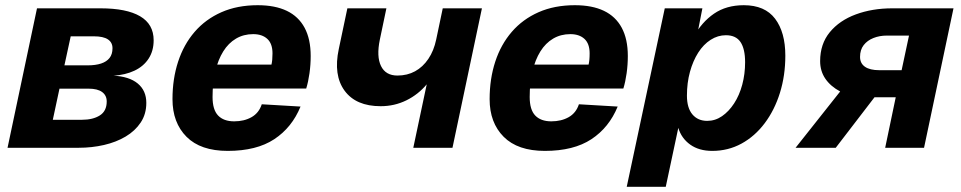

<svg xmlns="http://www.w3.org/2000/svg" viewBox="-20 -568 3694 738"><path d="M9 0 122.2 -536H366.2Q466.4 -536 518.5 -505.5Q570.6 -475 570.6 -413.2Q570.6 -372.6 551.3 -342.8Q532 -313 496.9 -296.4Q461.8 -279.8 414.4 -276.8L414.8 -277.2Q476.8 -274.2 509.6 -246.9Q542.4 -219.6 542.4 -172.6Q542.4 -129.6 520.9 -97.2Q499.4 -64.8 462.9 -43.1Q426.4 -21.4 379.7 -10.7Q333 0 282.6 0ZM183 -107.6H295.2Q337.4 -107.6 363.8 -124.4Q390.2 -141.2 390.2 -178Q390.2 -201.2 372.6 -214.2Q355 -227.2 320.8 -227.2H208.6ZM227.6 -316.8H316.8Q347.2 -316.8 368.5 -323.8Q389.8 -330.8 401.1 -345.2Q412.4 -359.6 412.4 -382.6Q412.4 -404.8 394.8 -416.6Q377.2 -428.4 341 -428.4H251.8Z M855.4 12Q751 12 697 -42.2Q643 -96.4 643 -186.8Q643 -264.8 664.6 -330.9Q686.2 -397 728.2 -445.6Q770.2 -494.2 831.2 -521.1Q892.2 -548 970.6 -548Q1037.2 -548 1082.3 -526.4Q1127.4 -504.8 1150.8 -461.3Q1174.2 -417.8 1174.2 -352.8Q1174.2 -319.4 1169.6 -286.5Q1165 -253.6 1157 -227.6H775.6L795.2 -319.6H1023.4Q1025.4 -328 1026.4 -338.4Q1027.4 -348.8 1027.4 -362.8Q1027.4 -400.2 1007.5 -418.5Q987.6 -436.8 953.2 -436.8Q916.4 -436.8 887.2 -419.6Q858 -402.4 838.1 -370.4Q818.2 -338.4 807.6 -293.9Q797 -249.4 797 -195.2Q797 -146.2 818.4 -123.9Q839.8 -101.6 880.2 -101.6Q918.4 -101.6 946.8 -117.6Q975.2 -133.6 986.2 -167.2L1135.2 -158.4Q1102.2 -77.8 1034.1 -32.9Q966 12 855.4 12Z M1568.6 0 1631.4 -296.6 1666.2 -335.2Q1653.6 -284 1620.7 -244.4Q1587.8 -204.8 1542 -182.3Q1496.2 -159.8 1443.2 -159.8Q1348.2 -159.8 1304.5 -219.4Q1260.8 -279 1282.2 -379.6L1315.2 -536H1465.2L1440 -415.6Q1426.6 -350.8 1444.5 -314.2Q1462.4 -277.6 1507.6 -277.6Q1545.4 -277.6 1575.4 -294Q1605.4 -310.4 1626.5 -341.7Q1647.6 -373 1656.6 -416L1681.8 -536H1832.4L1719.2 0Z M2074.4 12Q1970 12 1916 -42.2Q1862 -96.4 1862 -186.8Q1862 -264.8 1883.6 -330.9Q1905.2 -397 1947.2 -445.6Q1989.2 -494.2 2050.2 -521.1Q2111.2 -548 2189.6 -548Q2256.2 -548 2301.3 -526.4Q2346.4 -504.8 2369.8 -461.3Q2393.2 -417.8 2393.2 -352.8Q2393.2 -319.4 2388.6 -286.5Q2384 -253.6 2376 -227.6H1994.6L2014.2 -319.6H2242.4Q2244.4 -328 2245.4 -338.4Q2246.4 -348.8 2246.4 -362.8Q2246.4 -400.2 2226.5 -418.5Q2206.6 -436.8 2172.2 -436.8Q2135.4 -436.8 2106.2 -419.6Q2077 -402.4 2057.1 -370.4Q2037.2 -338.4 2026.6 -293.9Q2016 -249.4 2016 -195.2Q2016 -146.2 2037.4 -123.9Q2058.8 -101.6 2099.2 -101.6Q2137.4 -101.6 2165.8 -117.6Q2194.2 -133.6 2205.2 -167.2L2354.2 -158.4Q2321.2 -77.8 2253.1 -32.9Q2185 12 2074.4 12Z M2389 150 2535.2 -536H2679.8L2655.8 -413.6L2646.2 -426.4Q2677.2 -483 2724.5 -515.5Q2771.8 -548 2839 -548Q2920 -548 2959.3 -496Q2998.6 -444 2998.6 -354Q2998.6 -277.6 2977.9 -211.2Q2957.2 -144.8 2919.3 -94.4Q2881.4 -44 2830.1 -16Q2778.8 12 2717.8 12Q2666.8 12 2633.1 -12.1Q2599.4 -36.2 2587.2 -76.4L2539 150ZM2698.2 -103.4Q2729 -103.4 2755.2 -121.4Q2781.4 -139.4 2801.7 -170.5Q2822 -201.6 2833 -242.5Q2844 -283.4 2844 -328.8Q2844 -380 2826.4 -406.3Q2808.8 -432.6 2770.2 -432.6Q2739.2 -432.6 2711.6 -415Q2684 -397.4 2663.8 -365.7Q2643.6 -334 2632 -291.8Q2620.4 -249.6 2620.4 -200.4Q2620.4 -153.2 2641.4 -128.3Q2662.4 -103.4 2698.2 -103.4Z M3038 0 3209.4 -216.4Q3172.4 -236.2 3152.4 -265.5Q3132.4 -294.8 3132.4 -333Q3132.4 -399 3169.5 -444.2Q3206.6 -489.4 3269.7 -512.7Q3332.8 -536 3409.6 -536H3645L3531.8 0H3382.4L3423 -194.2H3341.4L3192.4 0ZM3359.6 -298.2H3445.6L3474 -431.2H3388Q3360.8 -431.2 3337.3 -421.9Q3313.8 -412.6 3299.8 -394.6Q3285.8 -376.6 3285.8 -349.2Q3285.8 -324.6 3304.7 -311.4Q3323.6 -298.2 3359.6 -298.2Z"/></svg>

Font: Geist
Style: Italic
Weight: 400
Italic angle: -12°
Designer: Basement.studio, Andrés Briganti, Mateo Zaragoza
Foundry: Basement.studio, Vercel, Andrés Briganti, Guido Ferreyra, Mateo Zaragoza
Version: Version 1.500